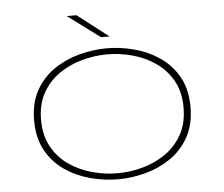

<svg xmlns="http://www.w3.org/2000/svg" viewBox="-59 -968 1219 1047"><g transform="rotate(-5 550.0 -444.5)"><path d="M546 11Q471 11 395.2 -9Q319.5 -29 256.5 -71.8Q193.5 -114.5 155.2 -183Q117 -251.5 117 -348Q117 -444.5 155.2 -512.5Q193.5 -580.5 256.5 -623.2Q319.5 -666 395.2 -686Q471 -706 546 -706Q620.5 -706 695.8 -686Q771 -666 833.8 -623.2Q896.5 -580.5 934.8 -512.5Q973 -444.5 973 -348Q973 -251.5 934.8 -183Q896.5 -114.5 833.8 -71.8Q771 -29 695.8 -9Q620.5 11 546 11ZM546 -22Q614.5 -22 683.2 -40.8Q752 -59.5 809 -99Q866 -138.5 900.5 -200.2Q935 -262 935 -348Q935 -433.5 900.5 -495Q866 -556.5 809 -596Q752 -635.5 683.2 -654.2Q614.5 -673 546 -673Q476.5 -673 407.5 -654.2Q338.5 -635.5 281.2 -596Q224 -556.5 189.5 -495Q155 -433.5 155 -348Q155 -262 189.5 -200.2Q224 -138.5 281.2 -99Q338.5 -59.5 407.5 -40.8Q476.5 -22 546 -22ZM520 -769 344 -900H397L567 -769Z"/></g></svg>

Font: Trispace Expanded Thin
Style: Regular
Weight: 100
Width: 7
Designer: Tyler Finck
Foundry: Etcetera Type Company
Version: Version 1.210; ttfautohint (v1.8.3)